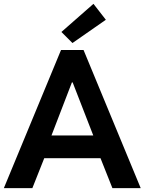

<svg xmlns="http://www.w3.org/2000/svg" viewBox="-21 -980 753 1000"><path d="M296.9 -719.7H414.1L711.9 0H564.5L502.4 -156.2H209.5L147.5 0H-1ZM298.8 -813.5 465.8 -960 530.3 -877 356.4 -755.9ZM464.8 -274.4 357.4 -550.8H353.5L247.1 -274.4Z"/></svg>

Font: Reddit Sans Vanilla
Style: Bold
Weight: 700
Designer: Stephen Hutchings
Foundry: Reddit
Version: Version 1.013